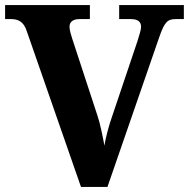

<svg xmlns="http://www.w3.org/2000/svg" viewBox="-20 -734 742 754"><path d="M85 -612 298 0H402L605 -587C626 -648 638 -659 670 -659H702V-714H448V-659H494C522 -659 534 -648 534 -629C534 -617 527 -596 520 -573L420 -276C407 -240 395 -193 390 -162C384 -196 373 -250 363 -279L264 -581C259 -597 253 -615 253 -629C253 -649 268 -659 292 -659H333V-714H0V-659H24C50 -659 73 -650 85 -612Z"/></svg>

Font: Noto Serif Hentaigana Bold
Style: Regular
Weight: 700
Designer: Kazuhiro Yamada
Foundry: nipponia
Version: Version 1.000